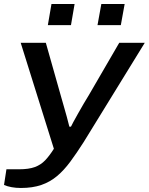

<svg xmlns="http://www.w3.org/2000/svg" viewBox="-50 -740 740 955"><path d="M54 195Q29 195 7.5 191Q-14 187 -30 180L-18 102H45Q93 102 123 91Q153 80 174.5 57.5Q196 35 218 0L53 -527H178L253 -262Q258 -244 266 -216.5Q274 -189 282 -160Q290 -131 295 -110H303Q305 -115 314.5 -132.5Q324 -150 337.5 -174Q351 -198 365.5 -223Q380 -248 392 -267L543 -527H670L366 -33Q331 22 299.5 64.5Q268 107 233.5 136Q199 165 155.5 180Q112 195 54 195ZM188 -615 206 -720H321L303 -615ZM435 -615 454 -720H570L551 -615Z"/></svg>

Font: Archivo Expanded Medium
Style: Italic
Weight: 500
Width: 7
Italic angle: -10°
Designer: Hector Gatti
Foundry: Omnibus-Type
Version: Version 2.001